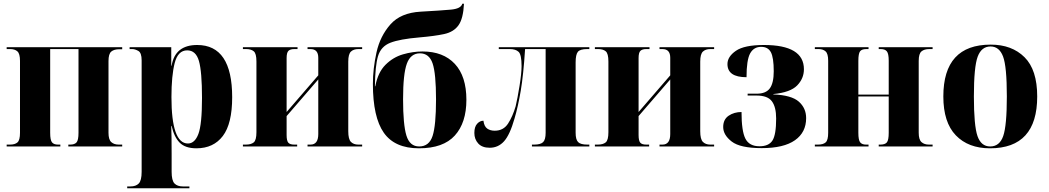

<svg xmlns="http://www.w3.org/2000/svg" viewBox="-20 -791 5664 1037"><path d="M16 0H306V-10H293Q271 -10 261 -22Q251 -34 251 -74V-526H404V-74Q404 -34 393.5 -22Q383 -10 359 -10H349V0H640V-10H621Q596 -10 581 -23.5Q566 -37 566 -74V-461Q566 -500 581 -512.5Q596 -525 624 -525H640V-536H16V-526H35Q60 -526 74 -513.5Q88 -501 88 -462V-74Q88 -34 74.5 -22Q61 -10 34 -10H16Z M667 226H1003V216H968Q938 216 922.5 200Q907 184 907 137V40Q907 -4 906.5 -43.5Q906 -83 905 -111H907Q920 -52 950 -21Q980 10 1041 10Q1133 10 1183.5 -56.5Q1234 -123 1234 -266Q1234 -548 1045 -548Q925 -548 907 -436H905V-536H680V-526H695Q709 -526 727 -516Q745 -506 745 -465V137Q745 184 729.5 200Q714 216 684 216H667ZM995 -16Q906 -16 906 -267Q906 -382 923.5 -450.5Q941 -519 991 -519Q1038 -519 1054.5 -461.5Q1071 -404 1071 -262Q1071 -119 1051.5 -67.5Q1032 -16 995 -16Z M1292 0H1585V-10H1569Q1546 -10 1537 -20.5Q1528 -31 1528 -62V-164L1699 -362V-67Q1699 -10 1657 -10H1641V0H1936V-10H1915Q1890 -10 1875.5 -24.5Q1861 -39 1861 -82V-458Q1861 -499 1875.5 -512.5Q1890 -526 1915 -526H1936V-536H1641V-526H1657Q1699 -526 1699 -479V-384L1528 -186V-477Q1528 -507 1538 -516.5Q1548 -526 1569 -526H1587V-536H1292V-526H1310Q1336 -526 1350.5 -514Q1365 -502 1365 -459V-77Q1365 -34 1350.5 -22Q1336 -10 1308 -10H1292Z M2243 10Q2374 10 2436.5 -59Q2499 -128 2499 -252Q2499 -379 2436.5 -446Q2374 -513 2262 -513Q2210 -513 2156.5 -497.5Q2103 -482 2062 -441Q2021 -400 2007 -325H2005Q2006 -434 2021.5 -487Q2037 -540 2088 -560Q2139 -580 2246 -589Q2327 -596 2378.5 -607Q2430 -618 2456 -654Q2482 -690 2486 -771H2477Q2470 -744 2415 -739Q2360 -734 2252 -728Q2144 -722 2088.5 -659Q2033 -596 2013.5 -508Q1994 -420 1994 -338Q1994 -158 2053 -74Q2112 10 2243 10ZM2244 0Q2193 0 2175 -59Q2157 -118 2157 -255Q2157 -392 2177.5 -447.5Q2198 -503 2248 -503Q2298 -503 2316.5 -448.5Q2335 -394 2335 -254Q2335 -114 2316.5 -57Q2298 0 2244 0Z M2625 7Q2671 7 2702.5 -28Q2734 -63 2759 -151Q2778 -215 2792.5 -300.5Q2807 -386 2816 -526H2927V-74Q2927 -37 2913.5 -23.5Q2900 -10 2865 -10H2853V0H3163V-10H3152Q3116 -10 3102.5 -23.5Q3089 -37 3089 -74V-454Q3089 -496 3101 -511Q3113 -526 3151 -526H3163V-536H2674V-526H2734Q2765 -526 2781 -511Q2797 -496 2797 -434Q2797 -395 2786 -327Q2775 -259 2765 -217Q2749 -162 2724 -123.5Q2699 -85 2652 -85Q2628 -85 2611.5 -96.5Q2595 -108 2591 -139Q2572 -139 2557 -122.5Q2542 -106 2542 -73Q2542 -39 2563 -16Q2584 7 2625 7Z M3193 0H3486V-10H3470Q3447 -10 3438 -20.5Q3429 -31 3429 -62V-164L3600 -362V-67Q3600 -10 3558 -10H3542V0H3837V-10H3816Q3791 -10 3776.5 -24.5Q3762 -39 3762 -82V-458Q3762 -499 3776.5 -512.5Q3791 -526 3816 -526H3837V-536H3542V-526H3558Q3600 -526 3600 -479V-384L3429 -186V-477Q3429 -507 3439 -516.5Q3449 -526 3470 -526H3488V-536H3193V-526H3211Q3237 -526 3251.5 -514Q3266 -502 3266 -459V-77Q3266 -34 3251.5 -22Q3237 -10 3209 -10H3193Z M4094 9Q4213 9 4273.5 -33.5Q4334 -76 4334 -153Q4334 -207 4294.5 -242Q4255 -277 4157 -281V-283Q4249 -292 4285.5 -329.5Q4322 -367 4322 -417Q4322 -548 4106 -548Q4000 -548 3954.5 -516.5Q3909 -485 3909 -445Q3909 -374 4012 -374Q4012 -467 4031.5 -502.5Q4051 -538 4091 -538Q4128 -538 4143.5 -509Q4159 -480 4159 -406Q4159 -343 4138 -314Q4117 -285 4067 -285H4018V-275H4066Q4126 -275 4149 -244Q4172 -213 4172 -151Q4172 -63 4152 -32Q4132 -1 4082 -1Q4027 -1 4006 -42Q3985 -83 3985 -186Q3945 -186 3915.5 -166Q3886 -146 3886 -105Q3886 -62 3932 -26.5Q3978 9 4094 9Z M4381 0H4671V-10H4657Q4636 -10 4626 -22Q4616 -34 4616 -74V-270H4780V-74Q4780 -34 4770 -22Q4760 -10 4735 -10H4726V0H5017V-10H4997Q4972 -10 4957 -23.5Q4942 -37 4942 -74V-462Q4942 -501 4957 -513.5Q4972 -526 4999 -526H5017V-536H4726V-526H4737Q4760 -526 4770 -513.5Q4780 -501 4780 -463V-280H4616V-462Q4616 -501 4625 -513.5Q4634 -526 4659 -526H4671V-536H4381V-526H4402Q4425 -526 4439 -513.5Q4453 -501 4453 -463V-74Q4453 -34 4439.5 -22Q4426 -10 4398 -10H4381Z M5327 10Q5582 10 5582 -270Q5582 -414 5513.5 -482Q5445 -550 5331 -550Q5075 -550 5075 -270Q5075 -130 5142.5 -60Q5210 10 5327 10ZM5328 0Q5279 0 5259.5 -56Q5240 -112 5240 -270Q5240 -430 5260.5 -485Q5281 -540 5330 -540Q5377 -540 5397.5 -486Q5418 -432 5418 -270Q5418 -113 5398.5 -56.5Q5379 0 5328 0Z"/></svg>

Font: Noto Serif Display SemiCondensed Extra
Style: Regular
Weight: 800
Width: 4
Designer: Monotype Design Team
Foundry: Monotype Imaging Inc.
Version: Version 1.900